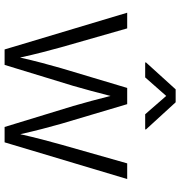

<svg xmlns="http://www.w3.org/2000/svg" viewBox="6 -808 802 855"><g transform="rotate(90 407.5 -381.0)"><path d="M200.7 0H269.5L362.8 -305.2C377.9 -357.4 393.1 -413.6 407.7 -471.7C422.4 -413.6 437 -358.4 452.6 -305.2L545.9 0H614.3L777.8 -545.9H708L624.5 -252C609.4 -198.2 593.8 -139.6 578.1 -69.8C562.5 -140.1 546.4 -199.7 531.7 -252L444.3 -545.9H372.1L284.2 -252C268.6 -197.8 252.4 -138.2 236.8 -68.8C221.2 -140.6 205.1 -200.2 190.9 -252L106.9 -545.9H37.1ZM325.2 -626 407.7 -719.7 489.3 -626H556.6V-629.9L436 -761.7H378.4L258.8 -629.9V-626Z"/></g></svg>

Font: Raveo Light
Style: Regular
Weight: 300
Designer: Jakub Foglar, Rasmus Andersson (Inter)
Foundry: Jakubfoglar.com
Version: Version 1.100;Glyphs 3.2.3 (3260)